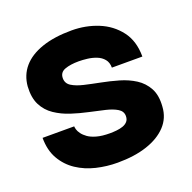

<svg xmlns="http://www.w3.org/2000/svg" viewBox="-108 -681 799 799"><g transform="rotate(-20 292.0 -281.5)"><path d="M282 10Q234 10 188 -1Q142 -12 105 -36.5Q68 -61 45.5 -100Q23 -139 23 -194H163Q163 -189 165.5 -180Q168 -171 176 -160Q184 -149 198 -139Q212 -129 235.5 -122.5Q259 -116 293 -116Q307 -116 322.5 -117.5Q338 -119 351 -123.5Q364 -128 372 -137Q380 -146 380 -161Q380 -182 360.5 -194Q341 -206 309.5 -213.5Q278 -221 240.5 -229Q203 -237 166 -249Q129 -261 98.5 -281.5Q68 -302 51.5 -334.5Q35 -367 38 -416Q42 -465 72 -500Q102 -535 157 -554Q212 -573 289 -573Q351 -573 405.5 -551Q460 -529 494.5 -484Q529 -439 529 -370H394Q394 -393 382 -407.5Q370 -422 351 -429.5Q332 -437 311 -439.5Q290 -442 273 -442Q236 -442 211.5 -433Q187 -424 187 -398Q187 -375 207 -362.5Q227 -350 259 -342.5Q291 -335 329.5 -327.5Q368 -320 406 -309Q444 -298 474.5 -278.5Q505 -259 522.5 -227Q540 -195 536 -145Q533 -96 500.5 -61.5Q468 -27 412.5 -8.5Q357 10 282 10Z"/></g></svg>

Font: Darker Grotesque Light Black
Style: Regular
Weight: 900
Version: Version 1.000;gftools[0.9.28]